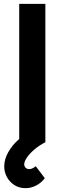

<svg xmlns="http://www.w3.org/2000/svg" viewBox="-20 -740 336 999"><path d="M113 239Q80 239 55 223Q30 207 16 181.2Q2 155.5 2 126Q2 89 22.8 52Q43.5 15 79 -16Q114.5 -47 159 -66L216 0Q185.5 15.5 160.5 36.5Q135.5 57.5 120.8 78.5Q106 99.5 106 115Q106 125.5 113.5 132.8Q121 140 132 140Q139.5 140 148.2 136.2Q157 132.5 166 125L213 187Q195 211.5 168.2 225.2Q141.5 239 113 239ZM80 0V-720H216V0Z"/></svg>

Font: Manrope ExtraLight ExtraBold
Style: Regular
Weight: 800
Version: Version 4.504